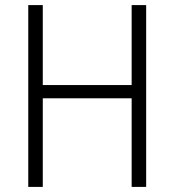

<svg xmlns="http://www.w3.org/2000/svg" viewBox="-20 -734 685 754"><path d="M554 0H497V-348H148V0H91V-714H148V-400H497V-714H554Z"/></svg>

Font: Noto Sans Hebrew SemiCondensed Light
Style: Regular
Weight: 300
Width: 4
Designer: Monotype Design Team
Foundry: Monotype Imaging Inc.
Version: Version 2.003